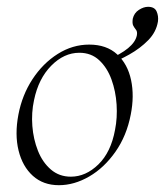

<svg xmlns="http://www.w3.org/2000/svg" viewBox="-20 -530 484 564"><path d="M153 14Q107 14 76.5 -13.5Q46 -41 34.5 -88Q23 -135 34 -193Q45 -251 75.5 -297.5Q106 -344 149.5 -371.5Q193 -399 242 -399Q293 -399 324 -370.5Q355 -342 365 -295Q375 -248 364 -193Q352 -131 319 -84Q286 -37 242 -11.5Q198 14 153 14ZM188 -11Q232 -11 269 -47Q306 -83 318 -149Q325 -184 322.5 -223Q320 -262 307.5 -296.5Q295 -331 271.5 -353Q248 -375 213 -375Q168 -375 130.5 -337Q93 -299 80 -236Q72 -199 75 -160Q78 -121 91.5 -87Q105 -53 129.5 -32Q154 -11 188 -11ZM296 -340 295 -354Q374 -387 382 -426Q384 -437 379.5 -442.5Q375 -448 371.5 -454.5Q368 -461 370 -475Q374 -492 388 -501Q402 -510 415 -510Q434 -510 440 -496.5Q446 -483 444 -467Q439 -436 415.5 -412Q392 -388 360 -370Q328 -352 296 -340Z"/></svg>

Font: Cormorant Infant Light
Style: Italic
Weight: 300
Italic angle: -10°
Designer: Christian Thalmann (Catharsis Fonts)
Foundry: Catharsis Fonts
Version: Version 4.001